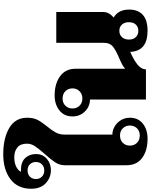

<svg xmlns="http://www.w3.org/2000/svg" viewBox="62 -1027 930 1184"><g transform="rotate(-90 527.0 -435.0)"><path d="M100 -120V-500Q100 -532 117.5 -559Q135 -586 170 -625Q202 -661 217.5 -684.5Q233 -708 233 -734Q233 -774 209.5 -793Q186 -812 149 -812Q116 -812 92 -800.5Q68 -789 59 -770Q60 -771 67 -771Q120 -771 144.5 -744.5Q169 -718 169 -678Q169 -636 139.5 -611Q110 -586 70 -586Q24 -586 -10.5 -617.5Q-45 -649 -45 -708Q-45 -791 14 -835.5Q73 -880 167 -880Q268 -880 330.5 -842.5Q393 -805 393 -733Q393 -694 379.5 -668Q366 -642 338 -608Q314 -579 301.5 -555.5Q289 -532 289 -501V-207Q315 -207 339 -193Q363 -179 378 -154.5Q393 -130 393 -99Q393 -48 356.5 -19Q320 10 264 10Q190 10 145 -23.5Q100 -57 100 -120ZM120 -679Q120 -701 106 -715.5Q92 -730 68 -730Q44 -730 29.5 -715.5Q15 -701 15 -679Q15 -656 29.5 -641.5Q44 -627 68 -627Q91 -627 105.5 -641.5Q120 -656 120 -679ZM345 -99Q345 -125 328 -142.5Q311 -160 284 -160Q255 -160 238 -142.5Q221 -125 221 -99Q221 -73 238 -55.5Q255 -38 284 -38Q311 -38 328 -55.5Q345 -73 345 -99Z M1060 -104Q1060 -49 1027.5 -19.5Q995 10 929 10Q804 10 799 -97Q749 -75 720.5 -52Q692 -29 691 0H505V-345Q461 -346 431 -377Q401 -408 401 -453Q401 -504 438 -533.5Q475 -563 530 -563Q603 -563 649 -529.5Q695 -496 695 -434V-128Q707 -139 723 -147.5Q739 -156 765 -167Q810 -186 832.5 -204.5Q855 -223 855 -259V-553H1045V-263Q1045 -228 1011 -199Q1060 -170 1060 -104ZM574 -453Q574 -479 557 -496.5Q540 -514 511 -514Q484 -514 467 -496.5Q450 -479 450 -453Q450 -427 467 -409.5Q484 -392 511 -392Q539 -392 556.5 -409.5Q574 -427 574 -453ZM982 -105Q982 -132 967.5 -148Q953 -164 929 -164Q905 -164 890 -148Q875 -132 875 -105Q875 -78 890 -62.5Q905 -47 929 -47Q953 -47 967.5 -62.5Q982 -78 982 -105Z"/></g></svg>

Font: Taviraj ExtraBold
Style: Regular
Weight: 800
Designer: Katatrad Team
Foundry: CadsonDemak
Version: Version 1.001